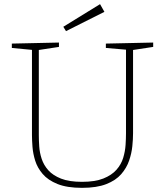

<svg xmlns="http://www.w3.org/2000/svg" viewBox="-20 -898 794 925"><path d="M490 -688 718 -693V-672L613 -656L621 -667V-256Q621 -228 617.5 -193.5Q614 -159 602 -124Q590 -89 564 -59Q538 -29 492 -11Q446 7 375 7Q303 7 257 -11.5Q211 -30 185.5 -60Q160 -90 149.5 -124Q139 -158 136.5 -190.5Q134 -223 134 -247V-667L142 -657L37 -667V-688L264 -693V-672L159 -656L167 -667V-247Q167 -223 169 -192.5Q171 -162 181 -132Q191 -102 213 -77.5Q235 -53 274 -37.5Q313 -22 375 -22Q438 -22 478 -38Q518 -54 541 -80Q564 -106 573.5 -137.5Q583 -169 585 -200Q587 -231 587 -256V-667L595 -658L490 -667ZM298 -748 285 -769 462 -878 483 -841Z"/></svg>

Font: Bitter Thin ExtraLight
Style: Regular
Weight: 250
Version: Version 2.002